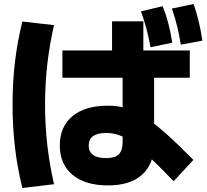

<svg xmlns="http://www.w3.org/2000/svg" viewBox="-20 -875 1040 963"><path d="M522 55Q408 55 344 2Q280 -51 280 -145Q280 -240 343.5 -292.5Q407 -345 522 -345Q569 -345 611.5 -333Q654 -321 701 -291.5Q748 -262 808 -209Q868 -156 950 -73L851 34Q779 -41 728.5 -88.5Q678 -136 641.5 -162Q605 -188 575 -198Q545 -208 513 -208Q425 -208 425 -145Q425 -82 513 -82Q557 -82 576 -101Q595 -120 595 -163V-553H542V-768H699V-553H753V-155Q753 -53 693 1Q633 55 522 55ZM92 68Q67 -34 55 -136Q43 -238 43 -350Q43 -462 55 -563.5Q67 -665 92 -767L251 -749Q229 -654 217.5 -554.5Q206 -455 206 -350Q206 -245 217.5 -145.5Q229 -46 251 49ZM293 -485V-622H932V-485ZM735 -638Q726 -687 714.5 -730.5Q703 -774 687 -818L796 -844Q813 -801 824.5 -756.5Q836 -712 844 -661ZM887 -651Q879 -700 868.5 -743.5Q858 -787 842 -832L951 -855Q966 -811 977 -766Q988 -721 995 -671Z"/></svg>

Font: M PLUS 1 ExtraBold
Style: Regular
Weight: 800
Designer: Coji Morishita
Foundry: UNDERFOREST DESIGN
Version: Version 1.001